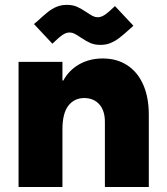

<svg xmlns="http://www.w3.org/2000/svg" viewBox="-20 -753 674 773"><path d="M54.7 -503.9H231.4V-428.7H234.9Q257.3 -470.2 298.8 -493.9Q340.3 -517.6 393.6 -517.6Q450.7 -517.6 492.4 -490.2Q534.2 -462.9 556.6 -412.1Q579.1 -361.3 579.1 -292V0H402.3V-260.7Q402.8 -306.2 380.6 -332Q358.4 -357.9 319.3 -358.4Q278.3 -357.9 254.9 -327.1Q231.4 -296.4 231.4 -232.4V0H54.7ZM304.2 -602.5Q290 -612.3 280 -617.2Q270 -622.1 259.3 -622.1Q246.1 -622.1 231.9 -612.5Q217.8 -603 190.9 -577.1L116.7 -656.2Q120.6 -660.2 128.4 -666Q156.7 -691.9 173.3 -705.1Q189.9 -718.3 208.3 -725.8Q226.6 -733.4 248.5 -733.4Q272.9 -733.4 290 -725.8Q307.1 -718.3 329.6 -703.1Q344.7 -692.9 354 -688.2Q363.3 -683.6 373.5 -683.6Q387.2 -683.6 401.6 -693.1Q416 -702.6 442.9 -728.5L517.1 -649.4L506.3 -639.6Q478.5 -614.3 461.4 -601.1Q444.3 -587.9 425.8 -580.1Q407.2 -572.3 385.3 -572.3Q360.8 -572.3 343.8 -579.8Q326.7 -587.4 304.2 -602.5Z"/></svg>

Font: Wanted Sans Black
Style: Regular
Weight: 900
Designer: Original Design by Kil Hyung-jin and Kang Hanbin, Wanted Lab, Inc; Hangeul from Source Han Sans by Jang Soo-young and Ka
Foundry: Wanted Lab, Inc.
Version: Version 1.003